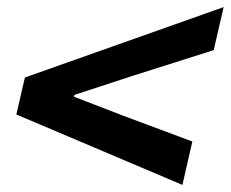

<svg xmlns="http://www.w3.org/2000/svg" viewBox="-20 -646 649 540"><path d="M26 -324 50 -428 609 -626 581 -505 354 -433 189 -379 188 -374 328 -320 521 -248 493 -126Z"/></svg>

Font: KaiGen Gothic CN Bold
Style: Bold
Weight: 700
Designer: Ryoko NISHIZUKA  (kana & ideographs); Paul D. Hunt (Latin, Greek & Cyrillic); Wenlong ZHANG  (bopomofo); Sandoll Communi
Foundry: Adobe Systems Incorporated
Version: Version 1.002.20150501